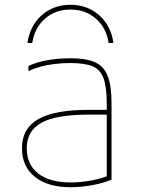

<svg xmlns="http://www.w3.org/2000/svg" viewBox="-20 -774 590 804"><path d="M275 -754Q346 -754 395.5 -710Q445 -666 455 -594H435Q425 -658 381.5 -696Q338 -734 275 -734Q212 -734 168.5 -696Q125 -658 115 -594H95Q105 -666 154.5 -710Q204 -754 275 -754ZM276 10Q180 10 126 -33.5Q72 -77 72 -153Q72 -236 140 -275Q208 -314 351 -314H437V-294H351Q215 -294 153.5 -260Q92 -226 92 -153Q92 -85 140 -47.5Q188 -10 276 -10Q318 -10 363.5 -18.5Q409 -27 439 -41L427 -25V-340Q427 -408 414 -445Q401 -482 368.5 -496Q336 -510 275 -510Q240 -510 208 -506Q176 -502 148.5 -494.5Q121 -487 99 -476V-498Q134 -514 179 -522Q224 -530 275 -530Q341 -530 378.5 -513Q416 -496 431.5 -454.5Q447 -413 447 -340V-22Q416 -8 368.5 1Q321 10 276 10Z"/></svg>

Font: M PLUS Code Latin SemiExpanded Thin
Style: Regular
Weight: 250
Width: 6
Designer: Coji Morishita
Foundry: UNDERFOREST DESIGN
Version: Version 1.002; ttfautohint (v1.8.3)